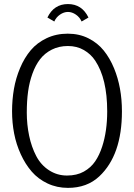

<svg xmlns="http://www.w3.org/2000/svg" viewBox="-20 -913 657 941"><path d="M212.4 -827.1Q244.1 -893.1 313 -893.1Q381.8 -893.1 413.6 -827.1L379.9 -807.6Q371.1 -828.1 352.1 -841.3Q333 -854.5 313 -854.5Q293 -854.5 273.9 -841.3Q254.9 -828.1 246.1 -807.6ZM539.1 -578.1Q577.6 -484.4 577.6 -367.2Q577.6 -152.8 466.8 -48.8Q406.7 7.8 313 7.8Q258.8 7.8 212.9 -13.9Q167 -35.6 135.5 -72Q104 -108.4 81.8 -157Q59.6 -205.6 49.3 -258.5Q39.1 -311.5 39.1 -367.7Q39.1 -423.8 48.3 -477.1Q57.6 -530.3 78.6 -580.1Q99.6 -629.9 130.6 -666.7Q161.6 -703.6 208.5 -725.8Q255.4 -748 311.8 -748Q368.2 -748 413.3 -725.3Q458.5 -702.6 488.5 -665.3Q518.6 -627.9 539.1 -578.1ZM481 -195.3Q505.4 -270.5 505.4 -367.2Q505.4 -527.8 446.3 -616.2Q425.3 -647.9 391.1 -667.7Q356.9 -687.5 313 -687.5Q269 -687.5 234.1 -669.9Q199.2 -652.3 176.5 -622.8Q153.8 -593.3 138.9 -551.8Q124 -510.3 117.7 -464.6Q111.3 -418.9 111.3 -360.8Q111.3 -302.7 122.8 -247.8Q134.3 -192.9 157.5 -148.4Q180.7 -104 220.5 -78.4Q260.3 -52.7 308.3 -52.7Q356.4 -52.7 390.9 -72Q425.3 -91.3 446.3 -122.1Q467.3 -152.8 481 -195.3Z"/></svg>

Font: News Cycle
Style: Regular
Weight: 500
Version: Version 0.5.2